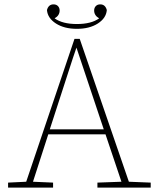

<svg xmlns="http://www.w3.org/2000/svg" viewBox="-20 -859 721 879"><path d="M17 0V-23L100 -27L321 -681H345L570 -27L670 -23V0H426V-23L536 -27L463 -244H201L131 -27L223 -23V0ZM313 -591 208 -267H455L330 -641ZM332 -727Q274 -727 236 -751.5Q198 -776 195 -813Q202 -839 225 -839Q238 -839 245.5 -831Q253 -823 253 -811Q253 -788 230 -775Q266 -749 332 -749Q398 -749 434 -775Q411 -788 411 -811Q411 -823 418.5 -831Q426 -839 439 -839Q462 -839 469 -813Q466 -776 428 -751.5Q390 -727 332 -727Z"/></svg>

Font: Source Serif 4 SmText ExtraLight
Style: Regular
Weight: 200
Designer: Frank Grießhammer
Foundry: Adobe
Version: Version 4.005;hotconv 1.1.0;makeotfexe 2.6.0